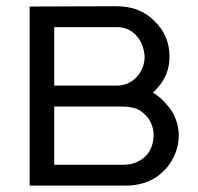

<svg xmlns="http://www.w3.org/2000/svg" viewBox="-20 -582 622 602"><path d="M345 -562.5Q419 -562.5 463.5 -516.5Q486.5 -495.5 499 -467Q511.5 -438.5 511.5 -405Q511.5 -351 479 -312.5Q470.5 -302 459.5 -291.5Q485.5 -276 501 -256Q520 -236.5 530.2 -210.5Q540.5 -184.5 540.5 -157.5Q540.5 -124 526 -92.5Q511.5 -61 485.5 -38.5Q462.5 -18.5 433.8 -9.2Q405 0 376 0H73V-561.5ZM150 -313.5H345Q386 -313.5 412.5 -345Q433.5 -372 433.5 -405Q431 -440 412.5 -464.5Q399 -481.5 382.8 -489.2Q366.5 -497 345 -497H150ZM150 -65.5H365.5Q409.5 -65.5 436.5 -92.5Q461.5 -117.5 461.5 -160.5Q461.5 -177 454.8 -193.2Q448 -209.5 436.5 -221Q419 -238.5 401.5 -243Q385 -248 355 -248H150Z"/></svg>

Font: Russisch Sans
Style: Regular
Weight: 400
Designer: Michael Sharanda (font) & Cristiano Sobral (main changes)
Foundry: Michael Sharanda
Version: Version 2.00;October 25, 2020;FontCreator 13.0.0.2681 64-bit